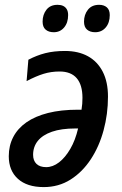

<svg xmlns="http://www.w3.org/2000/svg" viewBox="-20 -760 502 790"><path d="M159.7 9.8Q91.3 9.8 53.7 -24.2Q16.1 -58.1 16.1 -117.2Q16.1 -160.6 34.4 -196Q52.7 -231.4 88.6 -256.6Q124.5 -281.7 177.7 -295.2Q231 -308.6 300.3 -308.6H315.4Q317.4 -320.8 318.4 -333Q319.3 -345.2 319.3 -357.4Q319.3 -410.6 295.7 -438.2Q272 -465.8 225.1 -465.8Q190.4 -465.8 159.4 -456.3Q128.4 -446.8 89.4 -426.3L96.7 -514.2Q130.9 -532.2 166.5 -541.3Q202.1 -550.3 247.6 -550.3Q302.2 -550.3 341.8 -528.6Q381.3 -506.8 402.8 -464.8Q424.3 -422.9 424.3 -362.3Q424.3 -290.5 406.2 -223.9Q388.2 -157.2 353.5 -104.5Q318.8 -51.8 270 -21Q221.2 9.8 159.7 9.8ZM169.9 -72.3Q197.3 -72.3 222.9 -92Q248.5 -111.8 269.3 -147.5Q290 -183.1 301.3 -231.4H290Q232.4 -231.4 193.8 -218Q155.3 -204.6 135.7 -180.4Q116.2 -156.2 116.2 -123Q116.2 -99.1 130.1 -85.7Q144 -72.3 169.9 -72.3ZM371.6 -627.4Q350.6 -627.4 338.1 -638.2Q325.7 -648.9 325.7 -670.9Q325.7 -699.7 341.8 -720Q357.9 -740.2 387.7 -740.2Q407.7 -740.2 419.7 -729.7Q431.6 -719.2 431.6 -697.8Q431.6 -666.5 415 -647Q398.4 -627.4 371.6 -627.4ZM201.2 -627.4Q180.2 -627.4 167.7 -638.2Q155.3 -648.9 155.3 -670.9Q155.3 -699.7 171.1 -720Q187 -740.2 216.8 -740.2Q230.5 -740.2 240 -735.6Q249.5 -731 254.9 -721.7Q260.3 -712.4 260.3 -697.8Q260.3 -666.5 243.9 -647Q227.5 -627.4 201.2 -627.4Z"/></svg>

Font: Open Sans SemiCondensed SemiBold
Style: Italic
Weight: 600
Width: 4
Italic angle: -12°
Designer: Monotype Design Team
Foundry: Monotype Imaging Inc.
Version: Version 3.000